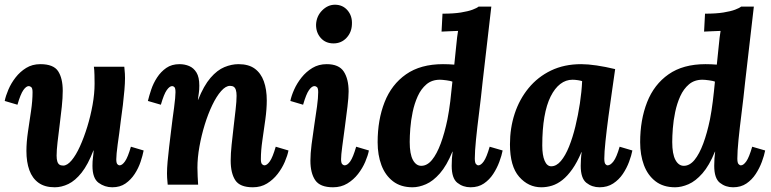

<svg xmlns="http://www.w3.org/2000/svg" viewBox="-21 -783 3270 814"><path d="M211 11Q169 11 142.5 -8Q116 -27 103.5 -61.5Q91 -96 91 -143Q91 -180 97.5 -224Q104 -268 110.5 -312Q117 -356 117 -392Q117 -409 111.5 -413.5Q106 -418 101 -418Q90 -418 78 -401Q66 -384 53 -339L-1 -355Q3 -376 14.5 -403Q26 -430 45 -454.5Q64 -479 90 -495Q116 -511 150 -511Q206 -511 225.5 -481Q245 -451 245 -398Q245 -368 241 -330.5Q237 -293 232 -254Q227 -215 223 -180.5Q219 -146 219 -123Q219 -108 222 -98.5Q225 -89 231 -85Q237 -81 247 -81Q264 -81 282.5 -103Q301 -125 318 -162.5Q335 -200 349 -245.5Q363 -291 371.5 -338.5Q380 -386 380 -428Q380 -442 379.5 -465Q379 -488 377 -500H506Q508 -479 508.5 -470.5Q509 -462 509 -452Q509 -431 506.5 -401.5Q504 -372 500 -338Q496 -304 491 -270Q488 -243 484.5 -218Q481 -193 478 -171.5Q475 -150 473.5 -133.5Q472 -117 472 -108Q472 -92 476.5 -87Q481 -82 486 -82Q497 -82 509 -99Q521 -116 534 -161L588 -145Q584 -124 575 -97Q566 -70 550 -45.5Q534 -21 511 -5Q488 11 455 11Q423 11 397 -8Q371 -27 371 -80Q371 -100 373 -114Q375 -128 376 -145H375Q352 -85 325 -51Q298 -17 269 -3Q240 11 211 11Z M1051 11Q996 11 976.5 -19Q957 -49 957 -102Q957 -132 961 -169.5Q965 -207 969.5 -246Q974 -285 978 -319.5Q982 -354 982 -377Q982 -392 979 -401.5Q976 -411 970 -415Q964 -419 954 -419Q936 -419 916.5 -397Q897 -375 879 -337.5Q861 -300 847 -254.5Q833 -209 824.5 -161.5Q816 -114 816 -72Q816 -59 817 -35.5Q818 -12 819 0H690Q688 -21 687.5 -29.5Q687 -38 687 -48Q687 -69 689.5 -97.5Q692 -126 696 -159.5Q700 -193 704 -226Q707 -253 710.5 -278.5Q714 -304 717 -326.5Q720 -349 721.5 -366Q723 -383 723 -392Q723 -409 718.5 -413.5Q714 -418 709 -418Q698 -418 686 -401Q674 -384 661 -339L606 -355Q611 -376 620 -403Q629 -430 645 -454.5Q661 -479 684 -495Q707 -511 740 -511Q762 -511 781 -503Q800 -495 812 -475.5Q824 -456 824 -420Q824 -401 822 -389Q820 -377 818 -360H819Q843 -420 871.5 -453Q900 -486 930.5 -498.5Q961 -511 990 -511Q1033 -511 1059 -492Q1085 -473 1097.5 -438.5Q1110 -404 1110 -357Q1110 -321 1104 -277Q1098 -233 1091.5 -189Q1085 -145 1085 -108Q1085 -92 1090 -87Q1095 -82 1100 -82Q1111 -82 1123 -99Q1135 -116 1148 -161L1202 -145Q1198 -124 1186.5 -97Q1175 -70 1156 -45.5Q1137 -21 1111 -5Q1085 11 1051 11Z M1364 -511Q1416 -511 1436.5 -479.5Q1457 -448 1457 -395Q1457 -371 1452 -330Q1447 -289 1441 -244Q1435 -199 1430 -162Q1425 -125 1425 -108Q1425 -92 1430 -87Q1435 -82 1440 -82Q1452 -82 1464 -99Q1476 -116 1489 -161L1543 -145Q1539 -124 1527.5 -97Q1516 -70 1497 -45.5Q1478 -21 1451.5 -5Q1425 11 1391 11Q1336 11 1315.5 -19Q1295 -49 1295 -102Q1295 -131 1300 -171Q1305 -211 1311.5 -253Q1318 -295 1323 -331.5Q1328 -368 1328 -392Q1328 -409 1323 -413.5Q1318 -418 1312 -418Q1301 -418 1289 -401Q1277 -384 1264 -339L1210 -355Q1214 -376 1226 -403Q1238 -430 1257.5 -454.5Q1277 -479 1303.5 -495Q1330 -511 1364 -511ZM1399 -763Q1432 -763 1452.5 -739Q1473 -715 1471 -680Q1470 -646 1448 -622.5Q1426 -599 1393 -599Q1359 -599 1338.5 -622.5Q1318 -646 1319 -680Q1321 -715 1345 -739Q1369 -763 1399 -763Z M1728 11Q1678 11 1645 -14.5Q1612 -40 1596 -83Q1580 -126 1580 -180Q1580 -275 1609.5 -350Q1639 -425 1700.5 -468Q1762 -511 1857 -511Q1864 -511 1881 -510.5Q1898 -510 1905 -509Q1910 -555 1912.5 -582Q1915 -609 1917 -625Q1919 -641 1921 -652Q1905 -651 1883.5 -650.5Q1862 -650 1851 -649L1855 -725Q1902 -725 1933 -730Q1964 -735 1982.5 -742Q2001 -749 2008 -755H2062Q2053 -675 2043.5 -595Q2034 -515 2025 -435Q2018 -367 2010 -304Q2002 -241 1997 -191Q1992 -141 1992 -111Q1992 -93 1997 -87.5Q2002 -82 2007 -82Q2018 -82 2030 -99Q2042 -116 2055 -161L2110 -145Q2106 -124 2096 -97Q2086 -70 2070 -45.5Q2054 -21 2030.5 -5Q2007 11 1974 11Q1942 11 1918 -8Q1894 -27 1894 -80Q1894 -100 1895 -111.5Q1896 -123 1898 -140H1897Q1873 -81 1844 -48Q1815 -15 1785 -2Q1755 11 1728 11ZM1765 -80Q1790 -80 1810.5 -105Q1831 -130 1847.5 -174.5Q1864 -219 1876 -277Q1883 -313 1888 -353.5Q1893 -394 1897 -437Q1890 -440 1872 -442.5Q1854 -445 1844 -445Q1810 -445 1787 -425.5Q1764 -406 1750 -375Q1736 -344 1728.5 -308Q1721 -272 1718.5 -238.5Q1716 -205 1716 -181Q1716 -130 1729.5 -105Q1743 -80 1765 -80Z M2443 -511Q2471 -511 2508.5 -505.5Q2546 -500 2587 -490Q2582 -453 2574 -399Q2566 -345 2558.5 -288.5Q2551 -232 2546 -184.5Q2541 -137 2541 -111Q2541 -93 2545.5 -87.5Q2550 -82 2555 -82Q2567 -82 2580 -99Q2593 -116 2606 -161L2660 -145Q2656 -124 2646 -97Q2636 -70 2619.5 -45.5Q2603 -21 2578.5 -5Q2554 11 2521 11Q2489 11 2465 -8Q2441 -27 2441 -80Q2441 -93 2442 -109Q2443 -125 2445 -138H2444Q2426 -95 2405.5 -66Q2385 -37 2363.5 -20Q2342 -3 2319.5 4Q2297 11 2274 11Q2219 11 2180 -33.5Q2141 -78 2141 -171Q2141 -240 2161 -301Q2181 -362 2220 -409.5Q2259 -457 2315 -484Q2371 -511 2443 -511ZM2406 -445Q2378 -445 2354.5 -427Q2331 -409 2313.5 -374Q2296 -339 2287 -287Q2278 -235 2278 -166Q2278 -125 2288 -101.5Q2298 -78 2316 -78Q2338 -78 2357 -100.5Q2376 -123 2391.5 -161.5Q2407 -200 2418.5 -247.5Q2430 -295 2437.5 -344.5Q2445 -394 2447 -439Q2442 -441 2429.5 -443Q2417 -445 2406 -445Z M2841 11Q2791 11 2758 -14.5Q2725 -40 2709 -83Q2693 -126 2693 -180Q2693 -275 2722.5 -350Q2752 -425 2813.5 -468Q2875 -511 2970 -511Q2977 -511 2994 -510.5Q3011 -510 3018 -509Q3023 -555 3025.5 -582Q3028 -609 3030 -625Q3032 -641 3034 -652Q3018 -651 2996.5 -650.5Q2975 -650 2964 -649L2968 -725Q3015 -725 3046 -730Q3077 -735 3095.5 -742Q3114 -749 3121 -755H3175Q3166 -675 3156.5 -595Q3147 -515 3138 -435Q3131 -367 3123 -304Q3115 -241 3110 -191Q3105 -141 3105 -111Q3105 -93 3110 -87.5Q3115 -82 3120 -82Q3131 -82 3143 -99Q3155 -116 3168 -161L3223 -145Q3219 -124 3209 -97Q3199 -70 3183 -45.5Q3167 -21 3143.5 -5Q3120 11 3087 11Q3055 11 3031 -8Q3007 -27 3007 -80Q3007 -100 3008 -111.5Q3009 -123 3011 -140H3010Q2986 -81 2957 -48Q2928 -15 2898 -2Q2868 11 2841 11ZM2878 -80Q2903 -80 2923.5 -105Q2944 -130 2960.5 -174.5Q2977 -219 2989 -277Q2996 -313 3001 -353.5Q3006 -394 3010 -437Q3003 -440 2985 -442.5Q2967 -445 2957 -445Q2923 -445 2900 -425.5Q2877 -406 2863 -375Q2849 -344 2841.5 -308Q2834 -272 2831.5 -238.5Q2829 -205 2829 -181Q2829 -130 2842.5 -105Q2856 -80 2878 -80Z"/></svg>

Font: Lora Italic
Style: Italic
Weight: 400
Italic angle: -3°
Designer: Olga Karpushina, Alexei Vanyashin (Cyrillic)
Foundry: Cyreal
Version: Version 2.210; ttfautohint (v1.8.1.43-b0c9)